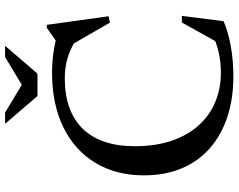

<svg xmlns="http://www.w3.org/2000/svg" viewBox="-110 -796 918 738"><g transform="rotate(-90 349.0 -427.0)"><path d="M438.5 -37Q475 -37 509 -43.8Q543 -50.5 579 -66.5L553 -46L631.5 -187H657L636.5 -26.5Q597.5 -9.5 542.2 0.8Q487 11 424.5 11Q339 11 269 -12Q199 -35 148.5 -79.2Q98 -123.5 71 -187.2Q44 -251 44 -333Q44 -439.5 91.8 -519Q139.5 -598.5 228.2 -642.2Q317 -686 440 -686Q472.5 -686 504 -682.2Q535.5 -678.5 578.5 -668.5L547.5 -661.5L611 -706H622.5L655.5 -468.5L631 -463.5L540.5 -620.5L567.5 -593Q525.5 -618 490.8 -627.5Q456 -637 417 -637Q353.5 -637 305 -619.5Q256.5 -602 223.2 -568Q190 -534 173 -483.8Q156 -433.5 156 -368.5Q156 -287.5 177.2 -225.8Q198.5 -164 236.5 -122Q274.5 -80 326.2 -58.5Q378 -37 438.5 -37ZM401.5 -796.5H382.5L499 -866.5H542L435 -742H349L242 -866.5H285Z"/></g></svg>

Font: Newsreader 24pt Medium
Style: Regular
Weight: 500
Designer: Hugues Gentile
Foundry: Production Type
Version: Version 1.003